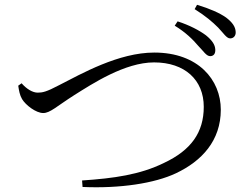

<svg xmlns="http://www.w3.org/2000/svg" viewBox="-20 -814 1040 800"><path d="M806 -623C828 -601 840 -579 857 -580C871 -581 878 -591 877 -608C876 -627 865 -645 838 -667C811 -687 770 -709 720 -725L708 -707C754 -679 784 -649 806 -623ZM889 -699C912 -675 924 -654 939 -654C954 -654 963 -666 962 -681C961 -703 948 -721 922 -741C895 -760 854 -778 801 -794L791 -776C837 -747 865 -723 889 -699ZM70 -467 56 -457C59 -437 62 -418 72 -401C87 -376 130 -343 160 -343C189 -343 216 -371 290 -418C365 -465 500 -554 622 -554C750 -554 829 -481 829 -369C829 -262 776 -188 663 -135C563 -86 455 -71 322 -62L324 -35C480 -28 624 -50 713 -92C821 -143 900 -228 900 -357C900 -481 806 -595 623 -595C474 -595 320 -507 226 -459C173 -431 157 -428 137 -428C116 -428 91 -443 70 -467Z"/></svg>

Font: Source Han Serif KR
Style: Regular
Weight: 400
Designer: Ryoko NISHIZUKA 西塚涼子 (kana & ideographs); Frank Grießhammer (Latin, Greek & Cyrillic); Wenlong ZHANG 张文龙 (bopomofo); San
Foundry: Adobe
Version: Version 2.001;hotconv 1.1.0;makeotfexe 2.6.0